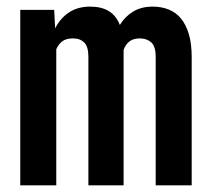

<svg xmlns="http://www.w3.org/2000/svg" viewBox="-20 -558 640 578"><path d="M143.1 -528.3 146 -472.7Q161.6 -503.4 188 -520.8Q214.4 -538.1 251.5 -538.1Q285.2 -538.1 307.4 -524.7Q329.6 -511.2 340.8 -482.9Q356.4 -508.3 380.9 -523.2Q405.3 -538.1 439.9 -538.1Q465.8 -538.1 487.5 -529.5Q509.3 -521 524.7 -502.4Q540 -483.9 548.6 -455.1Q557.1 -426.3 557.1 -385.7V0H448.7V-386.7Q448.7 -418.5 435.3 -430.4Q421.9 -442.4 400.9 -442.4Q380.9 -442.4 369.1 -432.9Q357.4 -423.3 352.1 -407.7V0H246.1V-386.7Q246.1 -417.5 233.6 -429.9Q221.2 -442.4 199.7 -442.4Q179.2 -442.4 167.5 -433.6Q155.8 -424.8 149.4 -409.7V0H41V-528.3Z"/></svg>

Font: Roboto Mono
Style: Regular
Weight: 500
Designer: Google
Version: Version 2.000986; 2015; ttfautohint (v1.3)